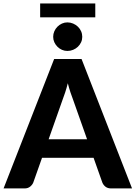

<svg xmlns="http://www.w3.org/2000/svg" viewBox="-29 -1056 760 1076"><path d="M459 -275.5 380.5 -497.5Q373.5 -515 365.8 -538.5Q358 -562 351 -589.5Q344 -561.5 336.2 -537.8Q328.5 -514 321.5 -496.5L243.5 -275.5ZM711 0H594.5Q575 0 562.8 -9.2Q550.5 -18.5 544.5 -33L495.5 -171.5H206.5L157.5 -33Q152.5 -20.5 140 -10.2Q127.5 0 108.5 0H-9L274.5 -725.5H428ZM196 -1036.5H505V-959H196ZM432 -849.5Q432 -833.5 425.5 -819.2Q419 -805 407.5 -794Q396 -783 380.8 -776.8Q365.5 -770.5 348.5 -770.5Q332.5 -770.5 318.2 -776.8Q304 -783 293 -794Q282 -805 275.5 -819.2Q269 -833.5 269 -849.5Q269 -866 275.5 -880.8Q282 -895.5 293 -906.5Q304 -917.5 318.2 -924Q332.5 -930.5 348.5 -930.5Q365.5 -930.5 380.8 -924Q396 -917.5 407.5 -906.5Q419 -895.5 425.5 -880.8Q432 -866 432 -849.5Z"/></svg>

Font: Lato 2
Style: Regular
Weight: 800
Designer: Lukasz Dziedzic with Adam Twardoch and Botio Nikoltchev
Foundry: tyPoland Lukasz Dziedzic
Version: Version 2.015; 2015-08-06; http://www.latofonts.com/